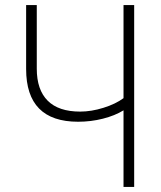

<svg xmlns="http://www.w3.org/2000/svg" viewBox="-20 -710 633 757"><path d="M125 -690V-439Q125 -356 168 -313Q211 -270 296 -270Q340 -270 388 -285Q436 -300 467 -323V-690H509V27H467V-275Q433 -254 385.5 -242Q338 -230 288 -230Q83 -230 83 -438V-690Z"/></svg>

Font: Gmarket Sans TTF Light
Style: Regular
Weight: 300
Designer: Creative Director : Sungho Lee; Art Director : Kiwoong Choi; Project Manager : Sori Yang, Jongwook Yoon; Font Designer :
Foundry: Sandoll Inc.
Version: Version 1.000;hotconv 1.0.109;makeotfexe 2.5.65596